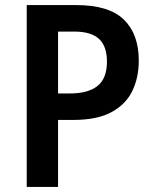

<svg xmlns="http://www.w3.org/2000/svg" viewBox="-20 -734 607 754"><path d="M280 -714Q408 -714 466.5 -657Q525 -600 525 -496Q525 -430 500 -377.5Q475 -325 418.5 -294Q362 -263 268 -263H208V0H85V-714ZM272 -610H208V-367H255Q326 -367 363 -396.5Q400 -426 400 -492Q400 -553 368.5 -581.5Q337 -610 272 -610Z"/></svg>

Font: Noto Sans Malayalam SemiCondensed SemiBold
Style: Regular
Weight: 600
Width: 4
Designer: Jelle Bosma - Monotype Design Team
Foundry: Monotype Imaging Inc.
Version: Version 2.104; ttfautohint (v1.8.4.7-5d5b)